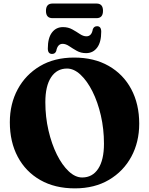

<svg xmlns="http://www.w3.org/2000/svg" viewBox="-20 -1044 842 1084"><path d="M398.5 -719Q511 -719 593.5 -672Q676 -625 721 -540.8Q766 -456.5 766 -345.5Q766 -242 721.5 -159.5Q677 -77 595.5 -28.8Q514 19.5 402.5 19.5Q290 19.5 207.5 -27.5Q125 -74.5 80.2 -158.8Q35.5 -243 35.5 -354Q35.5 -457.5 80 -540Q124.5 -622.5 205.8 -670.8Q287 -719 398.5 -719ZM567 -232.5Q567 -315.5 549.5 -391.8Q532 -468 502 -527.8Q472 -587.5 434.8 -622.2Q397.5 -657 358.5 -657Q301 -657 268.5 -607.8Q236 -558.5 236 -467Q236 -383.5 253.8 -307.2Q271.5 -231 301.2 -171.2Q331 -111.5 368 -76.8Q405 -42 444 -42Q502 -42 534.5 -91.5Q567 -141 567 -232.5ZM466 -744Q436.5 -744 413.5 -757Q390.5 -770 371 -783.2Q351.5 -796.5 333.5 -796.5Q305 -796.5 297.5 -756Q291.5 -739.5 274 -739.5Q250 -739.5 250 -770Q250 -829.5 273.2 -860.2Q296.5 -891 335.5 -891Q365 -891 388.2 -878Q411.5 -865 430.8 -852Q450 -839 468 -839Q497.5 -839 504 -879Q510.5 -896 528 -896Q551.5 -896 551.5 -865Q551.5 -805.5 528.2 -774.8Q505 -744 466 -744ZM239.5 -982.5Q239.5 -1024 276.5 -1024H525Q561.5 -1024 561.5 -983Q561.5 -941.5 525 -941.5H276.5Q239.5 -941.5 239.5 -982.5Z"/></svg>

Font: Fraunces 9pt S000
Style: Bold
Weight: 700
Version: Version 1.000; ttfautohint (v1.8.3)